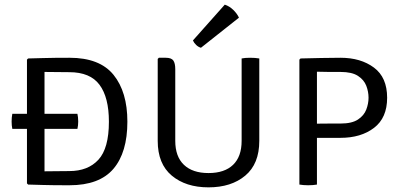

<svg xmlns="http://www.w3.org/2000/svg" viewBox="-20 -794 1713 826"><path d="M33 -239.5Q30 -253.5 30 -271Q30 -289.5 33 -304.5H96V-537.5L101 -542.5Q139.5 -543.5 165.8 -544.2Q192 -545 217.5 -545.2Q243 -545.5 279 -545.5Q409 -545.5 468.5 -472Q528 -398.5 528 -270.5Q528 -138 467.8 -67.5Q407.5 3 279 3Q243 3 217.2 2.8Q191.5 2.5 165.2 1.8Q139 1 101 0L96 -5V-239.5ZM448.5 -270.5Q448.5 -375 408.2 -429.2Q368 -483.5 278 -483.5Q247.5 -483.5 223 -484Q198.5 -484.5 171.5 -484.5V-304.5H313Q314.5 -297 315.5 -289.5Q316.5 -282 316.5 -271.5Q316.5 -254 313 -239.5H171.5V-57Q198.5 -57 223 -57.5Q247.5 -58 278 -58Q358.5 -58 403.5 -107Q448.5 -156 448.5 -270.5Z M1095.5 -188Q1095.5 -89 1035.2 -38.5Q975 12 877 12Q779.5 12 719 -38.5Q658.5 -89 658.5 -188V-540.5L663.5 -545.5H693Q717.5 -545.5 725.8 -533.5Q734 -521.5 734 -496.5V-188Q734 -120.5 771.2 -85Q808.5 -49.5 877 -49.5Q946 -49.5 982.8 -85Q1019.5 -120.5 1019.5 -188V-542.5Q1034 -545.5 1056 -545.5Q1066 -545.5 1076.5 -544.8Q1087 -544 1095.5 -542.5ZM947 -774Q967 -767.5 983.5 -751.5Q1000 -735.5 1008 -718L844.5 -588.5Q833.5 -591.5 824 -600.5Q814.5 -609.5 810 -620Z M1645.5 -373.5Q1645.5 -287 1589.2 -244Q1533 -201 1445 -201H1343.5V0Q1327.5 3 1305.5 3Q1296 3 1285.8 2.2Q1275.5 1.5 1268 0V-537.5L1273 -542.5Q1320.5 -543.5 1360.8 -544.5Q1401 -545.5 1445 -545.5Q1532 -545.5 1588.8 -503.2Q1645.5 -461 1645.5 -373.5ZM1343.5 -485.5V-262Q1370 -262.5 1399.8 -262.5Q1429.5 -262.5 1445 -262.5Q1494 -262.5 1520 -279.8Q1546 -297 1555.8 -322.8Q1565.5 -348.5 1565.5 -373.5Q1565.5 -399.5 1555.8 -425Q1546 -450.5 1520 -467.5Q1494 -484.5 1445 -484.5Q1424 -484.5 1396 -484.5Q1368 -484.5 1343.5 -485.5Z"/></svg>

Font: Signika SC Light
Style: Regular
Weight: 300
Designer: Anna Giedryś
Foundry: Anna Giedryś
Version: Version 2.000; ttfautohint (v1.8.3) -l 8 -r 50 -G 200 -x 9 -